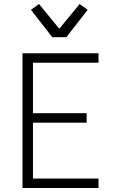

<svg xmlns="http://www.w3.org/2000/svg" viewBox="-20 -935 590 955"><path d="M92 0V-670H470V-623H144V-372H411V-325H144V-47H470V0ZM240 -750 134 -886 174 -915 275 -792 376 -915 416 -886 310 -750Z"/></svg>

Font: Lode Dark
Style: Regular
Weight: 400
Monospace: yes
Designer: Belleve Invis
Foundry: Belleve Invis
Version: Version 29.2.0; ttfautohint (v1.8.3)